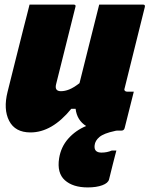

<svg xmlns="http://www.w3.org/2000/svg" viewBox="-20 -567 653 838"><path d="M109 -547H301Q313 -547 309 -536L225 -200Q217 -169 246 -169Q263 -169 282 -176.5Q301 -184 327 -204Q347 -286 368 -368Q389 -450 413 -547H604Q615 -547 612 -536Q590 -447 567.5 -357Q545 -267 524 -182Q521 -174 525 -171Q528 -167 534 -167H564Q554 -127 544 -87.5Q534 -48 524 -8Q521 3 510 3H492Q489 3 486 3.5Q483 4 480 5Q433 15 414 31Q395 47 393 67Q389 99 423 99Q447 99 468 90H488Q485 101 481.5 114.5Q478 128 472 151.5Q466 175 456 216Q452 232 426.5 241.5Q401 251 363 251Q298 251 263 219.5Q228 188 238 124Q246 74 278 38Q310 2 356 -17Q316 -42 310 -92H291Q207 11 113 11Q46 11 20 -39.5Q-6 -90 13 -166Q31 -240 48.5 -308Q66 -376 84 -449Q91 -475 97 -499.5Q103 -524 109 -547Z"/></svg>

Font: Recursive Mn Lnr St Blk
Style: Italic
Weight: 900
Italic angle: -15°
Monospace: yes
Version: Version 1.079;hotconv 1.0.112;makeotfexe 2.5.65598; ttfautoh